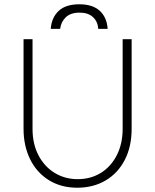

<svg xmlns="http://www.w3.org/2000/svg" viewBox="-20 -868 725 897"><path d="M90 -266V-685H132V-266Q132 -196 159.5 -143Q187 -90 235 -60.5Q283 -31 343 -31Q404 -31 451.5 -60.5Q499 -90 526 -143.5Q553 -197 553 -266V-685H595V-266Q595 -183 563 -121Q531 -59 473.5 -25Q416 9 341 9Q265 9 208 -26.5Q151 -62 120.5 -124.5Q90 -187 90 -266ZM483 -733H439Q437 -767 414.5 -788Q392 -809 352 -809Q310 -809 287.5 -787.5Q265 -766 261 -733H217Q221 -786 254 -817Q287 -848 351 -848Q412 -848 445.5 -818Q479 -788 483 -733Z"/></svg>

Font: Bellota Text Light
Style: Regular
Weight: 300
Designer: Kemie Guaida
Foundry: Kemie Guaida
Version: Version 4.001